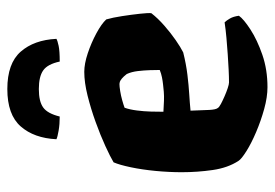

<svg xmlns="http://www.w3.org/2000/svg" viewBox="-133 -617 750 524"><g transform="rotate(-90 242.0 -355.0)"><path d="M266 0Q239 0 206.5 -9Q174 -18 143.5 -31Q113 -44 91.5 -57.5Q70 -71 65 -79Q46 -108 40 -149.5Q34 -191 34 -234Q34 -269 37.5 -305.5Q41 -342 47.5 -373Q54 -404 61 -420Q76 -429 105.5 -442.5Q135 -456 171 -469Q207 -482 243 -491Q279 -500 308 -500Q330 -500 358.5 -490.5Q387 -481 413 -467Q439 -453 451 -440Q456 -423 460 -397Q464 -371 466.5 -348Q469 -325 468 -317Q454 -299 434 -281.5Q414 -264 394.5 -250.5Q375 -237 361 -230Q329 -222 300 -218.5Q271 -215 246.5 -213.5Q222 -212 202 -210Q203 -176 204 -158.5Q205 -141 209 -136Q211 -132 220.5 -127Q230 -122 241.5 -117Q253 -112 263.5 -108.5Q274 -105 279 -105Q294 -105 314 -106Q334 -107 356 -108.5Q378 -110 400.5 -112Q423 -114 443 -117Q448 -112 453.5 -102.5Q459 -93 461 -78Q452 -65 423.5 -46.5Q395 -28 354.5 -14Q314 0 266 0ZM254 -283Q264 -284 273.5 -285Q283 -286 293 -288Q303 -290 313 -294Q313 -305 312.5 -321Q312 -337 310 -354Q308 -371 302 -384Q295 -393 289.5 -397.5Q284 -402 280.5 -403Q277 -404 275 -404Q268 -404 255.5 -402Q243 -400 230.5 -396.5Q218 -393 210 -390Q205 -376 202.5 -356.5Q200 -337 199.5 -318Q199 -299 199 -284Q216 -283 229 -282.5Q242 -282 254 -283ZM261 -710Q331 -710 363 -673.5Q395 -637 398 -576Q393 -573 379 -570Q365 -567 336 -567Q329 -600 312 -612Q295 -624 261 -624Q227 -624 210.5 -612Q194 -600 186 -567Q165 -567 147.5 -570Q130 -573 124 -576Q127 -637 159 -673.5Q191 -710 261 -710Z"/></g></svg>

Font: Texturina Medium 12pt Black
Style: Regular
Weight: 900
Version: Version 1.002